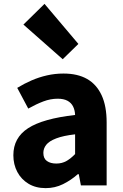

<svg xmlns="http://www.w3.org/2000/svg" viewBox="-20 -958 638 992"><path d="M216 14Q165 14 127.5 -8.5Q90 -31 69.5 -69.5Q49 -108 49 -156Q49 -246 125 -295.5Q201 -345 368 -364Q367 -389 357.5 -408Q348 -427 328.5 -437.5Q309 -448 278 -448Q241 -448 204 -434Q167 -420 126 -397L69 -504Q105 -526 143 -542.5Q181 -559 222.5 -568.5Q264 -578 308 -578Q381 -578 430 -550Q479 -522 505 -466Q531 -410 531 -325V0H398L387 -58H382Q347 -27 305.5 -6.5Q264 14 216 14ZM271 -113Q300 -113 323 -126Q346 -139 368 -162V-264Q307 -257 270.5 -243Q234 -229 219 -210Q204 -191 204 -168Q204 -139 222.5 -126Q241 -113 271 -113ZM304 -652 101 -831 210 -938 385 -731Z"/></svg>

Font: Noto Sans SC ExtraBold
Style: Regular
Weight: 800
Designer: Ryoko NISHIZUKA 西塚涼子 (kana, bopomofo & ideographs); Paul D. Hunt (Latin, Greek & Cyrillic); Sandoll Communications 산돌커뮤니
Foundry: Adobe
Version: Version 2.004-H2;hotconv 1.0.118;makeotfexe 2.5.65603